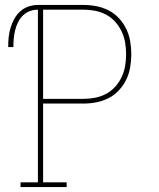

<svg xmlns="http://www.w3.org/2000/svg" viewBox="-20 -755 640 775"><path d="M63 0V-19H133V-716Q116 -716 100 -710Q84 -704 72 -692Q60 -680 52.5 -664.5Q45 -649 41 -632.5Q37 -616 35.5 -599Q34 -582 34 -565H13Q13 -585 15 -604.5Q17 -624 22.5 -642.5Q28 -661 37.5 -678.5Q47 -696 61.5 -709Q76 -722 94.5 -728.5Q113 -735 133 -735H317Q343 -735 369 -730Q395 -725 418.5 -713Q442 -701 460 -681.5Q478 -662 489.5 -638.5Q501 -615 505.5 -588.5Q510 -562 510 -536Q510 -510 505.5 -483.5Q501 -457 489.5 -433.5Q478 -410 460 -390.5Q442 -371 418.5 -359Q395 -347 369 -342Q343 -337 317 -337H154V-19H249V0ZM154 -356H317Q341 -356 364 -360.5Q387 -365 408 -376Q429 -387 445 -405Q461 -423 471 -444Q481 -465 485 -488.5Q489 -512 489 -536Q489 -560 485 -583.5Q481 -607 471 -628Q461 -649 445 -667Q429 -685 408 -696Q387 -707 364 -711.5Q341 -716 317 -716H154Z"/></svg>

Font: Iosevka Etoile Thin
Style: Regular
Weight: 100
Designer: Belleve Invis
Foundry: Belleve Invis
Version: Version 22.1.2; ttfautohint (v1.8.4)